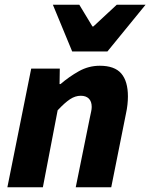

<svg xmlns="http://www.w3.org/2000/svg" viewBox="-20 -786 631 806"><path d="M11 0 111 -498H231L230 -433H234Q270 -464 311 -487Q352 -510 399 -510Q461 -510 489 -477.5Q517 -445 517 -381Q517 -365 515 -346.5Q513 -328 509 -310L447 0H298L357 -291Q360 -306 362.5 -317Q365 -328 365 -337Q365 -360 353 -372Q341 -384 319 -384Q296 -384 274 -369.5Q252 -355 222 -323L160 0ZM283 -570 202 -766H313L368 -675H372L470 -766H591L431 -570Z"/></svg>

Font: Source Sans 3 ExtraBold
Style: Italic
Weight: 800
Italic angle: -11°
Version: Version 3.052;hotconv 1.1.0;makeotfexe 2.6.0